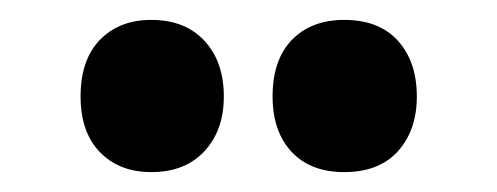

<svg xmlns="http://www.w3.org/2000/svg" viewBox="-20 -787 500 193"><path d="M61 -690Q61 -727 80.5 -747Q100 -767 132 -767Q166 -767 185.5 -746Q205 -725 205 -690Q205 -656 185.5 -635Q166 -614 132 -614Q100 -614 80.5 -634Q61 -654 61 -690ZM254 -690Q254 -727 273.5 -747Q293 -767 326 -767Q361 -767 380 -746Q399 -725 399 -690Q399 -656 380 -635Q361 -614 326 -614Q292 -614 273 -634.5Q254 -655 254 -690Z"/></svg>

Font: Noto Sans Khmer UI ExtraCondensed Black
Style: Regular
Weight: 900
Width: 2
Designer: Danh Hong and the Monotype Design Team
Foundry: Monotype Imaging Inc.
Version: Version 2.002; ttfautohint (v1.8.4.7-5d5b)